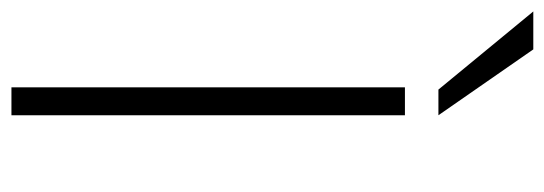

<svg xmlns="http://www.w3.org/2000/svg" viewBox="-354 -640 975 344"><g transform="rotate(90 134.0 -467.5)"><path d="M118 0V-705H168V0ZM122 -765 -18 -935H50L168 -765Z"/></g></svg>

Font: Nunito Sans 7pt ExtraLight
Style: Regular
Weight: 250
Designer: Vernon Adams
Foundry: Vernon Adams
Version: Version 3.101;gftools[0.9.27]